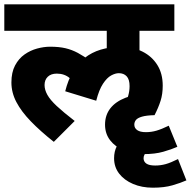

<svg xmlns="http://www.w3.org/2000/svg" viewBox="-20 -642 886 892"><path d="M846 196Q819 208 781 219Q743 230 690 230Q639 230 598 212.5Q557 195 533.5 164.5Q510 134 510 93Q510 62 522.5 37.5Q535 13 558 -4L668 62Q656 68 651.5 76Q647 84 647 93Q647 109 660 118Q673 127 701 127Q726 127 749.5 120.5Q773 114 807 97ZM804 40Q777 52 738.5 63Q700 74 647 74Q596 74 555.5 57Q515 40 491.5 9.5Q468 -21 468 -63Q468 -107 492.5 -138.5Q517 -170 563.5 -188Q610 -206 675 -210L698 -107Q660 -106 639.5 -100Q619 -94 611.5 -84.5Q604 -75 604 -63Q604 -47 617.5 -37.5Q631 -28 658 -28Q683 -28 707 -35Q731 -42 764 -58ZM736 -244Q736 -205 726 -173.5Q716 -142 698 -107L553 -148Q569 -174 575.5 -196.5Q582 -219 582 -242Q582 -273 568.5 -287.5Q555 -302 532 -302Q516 -302 496.5 -291.5Q477 -281 458.5 -253Q440 -225 427 -174L283 -218Q309 -322 373.5 -373Q438 -424 541 -424Q599 -424 642.5 -402Q686 -380 711 -340Q736 -300 736 -244ZM213 -425Q254 -425 284 -418Q314 -411 342 -396Q370 -381 401 -358L354 -231Q328 -259 303.5 -279.5Q279 -300 244 -300Q217 -300 202 -285.5Q187 -271 187 -247Q187 -225 200 -201.5Q213 -178 243.5 -149.5Q274 -121 327 -80L230 17Q167 -33 123 -78.5Q79 -124 56 -168Q33 -212 33 -259Q33 -306 50 -338Q67 -370 94 -389Q121 -408 152.5 -416.5Q184 -425 213 -425ZM476 -499H0V-622H790V-499H628V-378L476 -405Z"/></svg>

Font: Noto Sans Devanagari ExtraBold
Style: Regular
Weight: 800
Version: Version 2.003